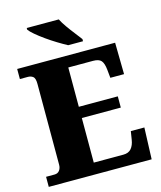

<svg xmlns="http://www.w3.org/2000/svg" viewBox="-133 -1027 942 1123"><g transform="rotate(-15 337.5 -465.5)"><path d="M21 0V-61H72Q92 -61 102.5 -75Q113 -89 113 -110V-599Q113 -634 100 -643.5Q87 -653 70 -653H21V-714H614L617 -523H534L529 -573Q525 -613 511 -629Q497 -645 462 -645H312V-407H548V-339H312V-69H491Q523 -69 539.5 -88.5Q556 -108 561 -141L569 -191H651L644 0ZM345 -771Q319 -785 287 -804.5Q255 -824 224 -846Q193 -868 169.5 -888Q146 -908 137 -921V-931H331Q342 -909 361 -882Q380 -855 400.5 -829Q421 -803 435 -784V-771Z"/></g></svg>

Font: Noto Serif Telugu Black
Style: Regular
Weight: 900
Designer: Jelle Bosma - Monotype Design Team
Foundry: Monotype Imaging Inc.
Version: Version 2.005; ttfautohint (v1.8.4.7-5d5b)